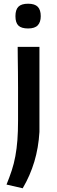

<svg xmlns="http://www.w3.org/2000/svg" viewBox="-20 -792 307 1032"><path d="M131 -639Q95 -639 79 -654.5Q63 -670 63 -705Q63 -740 79 -756Q95 -772 131 -772Q167 -772 183 -755.5Q199 -739 199 -705Q199 -673 183 -656Q167 -639 131 -639ZM15 200Q31 161 43 124.5Q55 88 62.5 47.5Q70 7 73.5 -39Q77 -85 77 -144Q77 -151 77 -177.5Q77 -204 77 -240.5Q77 -277 77 -320.5Q77 -364 76.5 -405.5Q76 -447 75.5 -482.5Q75 -518 75 -540H192V-83Q187 2 164.5 77Q142 152 102 220Z"/></svg>

Font: Encode Sans Wide
Style: Medium
Weight: 500
Designer: Pablo Impallari, Andres Torresi
Foundry: Pablo Impallari, Andres Torresi
Version: Version 1.000; ttfautohint (v1.00) -l 8 -r 50 -G 200 -x 14 -